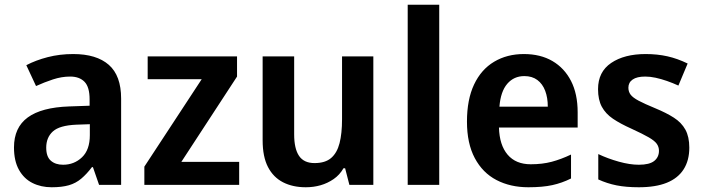

<svg xmlns="http://www.w3.org/2000/svg" viewBox="-20 -780 2967 810"><path d="M289 -552Q387 -552 439 -506.5Q491 -461 491 -364V0H398L372 -75H368Q346 -46 323 -26.5Q300 -7 270.5 1.5Q241 10 198 10Q153 10 117 -8Q81 -26 60 -63.5Q39 -101 39 -158Q39 -242 97 -284.5Q155 -327 272 -331L358 -334V-361Q358 -413 336.5 -435Q315 -457 276 -457Q240 -457 203.5 -445Q167 -433 132 -417L91 -505Q131 -526 181.5 -539Q232 -552 289 -552ZM302 -254Q231 -251 203 -225.5Q175 -200 175 -157Q175 -119 194.5 -102Q214 -85 246 -85Q293 -85 326 -116.5Q359 -148 359 -210V-256Z M989 0H589V-77L831 -446H603V-542H980V-457L745 -97H989Z M1555 -542V0H1454L1436 -70H1429Q1413 -42 1387.5 -24.5Q1362 -7 1332.5 1.5Q1303 10 1270 10Q1215 10 1174 -11Q1133 -32 1110.5 -75.5Q1088 -119 1088 -188V-542H1221V-213Q1221 -153 1241.5 -122.5Q1262 -92 1307 -92Q1352 -92 1377 -113.5Q1402 -135 1412.5 -176Q1423 -217 1423 -277V-542Z M1833 0H1700V-760H1833Z M2190 -552Q2260 -552 2310.5 -522.5Q2361 -493 2389 -438.5Q2417 -384 2417 -306V-242H2085Q2087 -168 2121.5 -127.5Q2156 -87 2219 -87Q2268 -87 2307.5 -97.5Q2347 -108 2389 -128V-27Q2351 -8 2310 1Q2269 10 2209 10Q2133 10 2074.5 -20.5Q2016 -51 1983 -113Q1950 -175 1950 -267Q1950 -360 1980 -423.5Q2010 -487 2064.5 -519.5Q2119 -552 2190 -552ZM2192 -459Q2148 -459 2120 -426.5Q2092 -394 2087 -330H2291Q2291 -368 2280 -397Q2269 -426 2247 -442.5Q2225 -459 2192 -459Z M2888 -157Q2888 -103 2864 -65.5Q2840 -28 2793 -9Q2746 10 2675 10Q2621 10 2581 2Q2541 -6 2504 -23V-130Q2544 -111 2590.5 -98Q2637 -85 2675 -85Q2720 -85 2740 -101Q2760 -117 2760 -144Q2760 -160 2751 -173Q2742 -186 2717 -200.5Q2692 -215 2644 -237Q2597 -258 2566 -279Q2535 -300 2519 -329.5Q2503 -359 2503 -404Q2503 -477 2558.5 -514.5Q2614 -552 2704 -552Q2753 -552 2795.5 -542.5Q2838 -533 2881 -512L2842 -419Q2818 -430 2793.5 -438.5Q2769 -447 2746 -452Q2723 -457 2702 -457Q2667 -457 2649 -444.5Q2631 -432 2631 -410Q2631 -393 2640.5 -380.5Q2650 -368 2674.5 -355Q2699 -342 2745 -323Q2791 -304 2823 -283.5Q2855 -263 2871.5 -233Q2888 -203 2888 -157Z"/></svg>

Font: Noto Sans Display SemiBold
Style: Regular
Weight: 600
Designer: Monotype Design Team
Foundry: Monotype Imaging Inc.
Version: Version 2.003